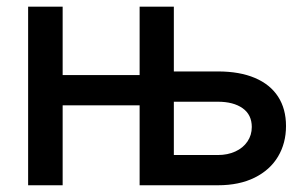

<svg xmlns="http://www.w3.org/2000/svg" viewBox="-20 -550 910 570"><path d="M63.5 -530.3H166V-327.1H394.5V-530.3H496.1V-337.9H627Q691.4 -337.9 736.8 -318.6Q782.2 -299.3 805.7 -262.9Q829.1 -226.6 829.1 -175.8Q829.1 -125 805.4 -85.2Q781.7 -45.4 736.1 -22.7Q690.4 0 627 0H394.5V-237.3H166V0H63.5ZM627 -89.8Q655.8 -89.8 678.7 -100.3Q701.7 -110.8 714.6 -129.9Q727.5 -148.9 727.5 -172.9Q727.5 -209.5 700.2 -228.8Q672.9 -248 627 -248H496.1V-89.8Z"/></svg>

Font: Pretendard Medium
Style: Regular
Weight: 500
Designer: Base glyphs from Inter by Rasmus Andersson; Hangeul glyphs from Noto Sans CJK(Source Han Sans) by Jang Soo-young and Kan
Foundry: Kil Hyung-jin
Version: Version 1.309